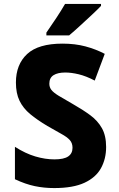

<svg xmlns="http://www.w3.org/2000/svg" viewBox="-20 -947 603 977"><path d="M256 10Q204 10 156.5 0Q109 -10 56 -35V-200Q109 -166 159.5 -151Q210 -136 257 -136Q305 -136 327 -151Q349 -166 349 -195Q349 -219 335 -234.5Q321 -250 292.5 -265.5Q264 -281 221 -306Q169 -337 133.5 -366.5Q98 -396 79.5 -434Q61 -472 61 -527Q61 -619 118 -672Q175 -725 298 -725Q362 -725 414.5 -711Q467 -697 513 -673L462 -537Q418 -560 380.5 -569Q343 -578 312 -578Q274 -578 252.5 -564.5Q231 -551 231 -521Q231 -503 241.5 -489.5Q252 -476 278 -460Q304 -444 350 -418Q401 -389 439 -361Q477 -333 498.5 -295Q520 -257 520 -199Q520 -139 494 -91.5Q468 -44 410 -17Q352 10 256 10ZM216 -781Q241 -817 266.5 -855.5Q292 -894 311 -927H494V-917Q477 -899 448 -872Q419 -845 388 -816.5Q357 -788 332 -767H216Z"/></svg>

Font: Noto Sans Mono SemiCondensed Black
Style: Regular
Weight: 900
Width: 4
Designer: Monotype Design Team
Foundry: Monotype Imaging Inc.
Version: Version 2.014; ttfautohint (v1.8.4.7-5d5b)